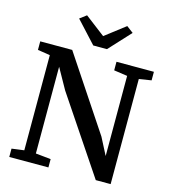

<svg xmlns="http://www.w3.org/2000/svg" viewBox="-137 -1083 1055 1192"><g transform="rotate(15 390.0 -487.0)"><path d="M34.5 0V-53.5L114 -64V-675.5Q101 -678 87.5 -680Q74 -682 61 -684Q48 -686 34.5 -688V-743H240L554.5 -270L611 -160.5V-675.5L524.5 -688V-743H765V-688L686 -675.5V0H590.5L263 -488L188.5 -621V-63.5L286 -53.5V0ZM359 -803.5 231 -942.5 273.5 -974.5 403 -875.5 532 -974.5 575 -942 447 -803.5Z"/></g></svg>

Font: Merriweather SemiBold
Style: Regular
Weight: 600
Version: Version 2.100